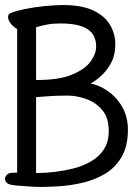

<svg xmlns="http://www.w3.org/2000/svg" viewBox="-22 -731 542 761"><path d="M20 -679Q38 -687 73.5 -694.5Q109 -702 151 -706.5Q193 -711 228 -711Q301 -711 346.5 -690Q392 -669 413.5 -633.5Q435 -598 435 -555Q435 -512 417 -479Q389 -429 337 -400Q371 -393 401 -373Q439 -348 462 -308Q485 -268 485 -217Q485 -150 458.5 -106.5Q432 -63 390 -39.5Q348 -16 300.5 -5.5Q253 5 208.5 7.5Q164 10 139 10Q114 10 80 7Q40 5 21 1Q-2 -4 -2 -23Q-2 -31 5.5 -38.5Q13 -46 24.5 -46Q36 -46 46 -47V-616Q34 -622 22 -636Q10 -650 10 -663Q10 -676 20 -679ZM121 -414H126Q212 -414 263 -435Q314 -456 336.5 -486.5Q359 -517 359 -547Q359 -593 325 -615.5Q291 -638 217 -638Q187 -638 166 -634Q145 -630 121 -623ZM252 -352H236Q188 -352 121 -346V-45Q201 -46 268 -63Q307 -73 339 -91.5Q371 -110 390 -139.5Q409 -169 409 -212Q409 -264 384 -294Q359 -324 322.5 -337.5Q286 -351 252 -352Z"/></svg>

Font: Moon Stars Kai HW
Style: Bold
Weight: 700
Designer: GuiWonder
Version: Version 1.101